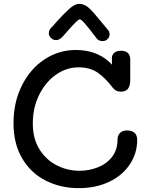

<svg xmlns="http://www.w3.org/2000/svg" viewBox="-20 -972 763 995"><path d="M691 -247Q691 -178 653 -120.5Q615 -63 546 -30Q477 3 388 3Q295 3 218 -35.5Q141 -74 95.5 -150Q50 -226 50 -334Q50 -442 93.5 -529Q137 -616 211 -664.5Q285 -713 373 -713Q434 -713 481.5 -692.5Q529 -672 560 -637V-671Q560 -688 572.5 -698.5Q585 -709 607 -709Q630 -709 642.5 -697.5Q655 -686 655 -663V-557Q655 -497 607 -497Q579 -497 563 -519Q527 -567 487 -595Q447 -623 387 -623Q324 -623 269.5 -584.5Q215 -546 182.5 -479.5Q150 -413 150 -332Q150 -254 184 -199Q218 -144 273.5 -115.5Q329 -87 392 -87Q442 -87 487.5 -105Q533 -123 561 -159.5Q589 -196 589 -248Q589 -270 602 -283Q615 -296 638 -296Q664 -296 677.5 -283.5Q691 -271 691 -247ZM480 -774Q407 -872 394 -872Q388 -872 373.5 -858Q359 -844 330 -811L308 -786Q289 -764 271 -764Q256 -764 244.5 -775Q233 -786 233 -800Q233 -816 245 -828Q257 -840 272 -858Q311 -901 339.5 -926.5Q368 -952 390 -952Q417 -952 440 -931.5Q463 -911 497 -868Q523 -836 537 -820Q548 -809 548 -795Q548 -780 537.5 -769.5Q527 -759 512 -759Q491 -759 480 -774Z"/></svg>

Font: Mali Medium
Style: Regular
Weight: 500
Version: Version 1.000; ttfautohint (v1.6)